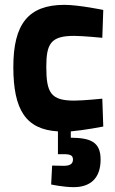

<svg xmlns="http://www.w3.org/2000/svg" viewBox="-20 -531 476 792"><path d="M395 127C395 52 350 38 272 37V11C329 6 406 -9 406 -9L402 -124C402 -124 324 -116 286 -116C190 -116 171 -148 171 -255C171 -350 189 -383 285 -383C323 -383 402 -375 402 -375L406 -490C406 -490 304 -511 246 -511C97 -511 35 -432 35 -255C35 -77 87 3 219 11V105H243C270 105 281 110 281 127C281 144 270 153 243 153C226 153 195 152 195 152L191 230C191 230 241 241 284 241C352 241 395 205 395 127Z"/></svg>

Font: TitilliumText22L
Style: 999 wt
Weight: 900
Designer: Campivisivi
Foundry: Campivisivi
Version: 1.000